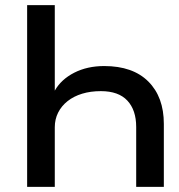

<svg xmlns="http://www.w3.org/2000/svg" viewBox="-20 -730 699 750"><path d="M194 -710V-376Q219 -420 270 -446Q321 -472 387 -472Q499 -472 559.5 -411.5Q620 -351 620 -246V0H512V-234Q512 -300 477.5 -337Q443 -374 374 -374Q334 -374 301 -364Q268 -354 244 -335Q220 -316 207 -290Q194 -264 194 -233V0H86V-710Z"/></svg>

Font: Geist Med
Style: Regular
Weight: 400
Designer: Basement.studio, Andrés Briganti, Mateo Zaragoza
Foundry: Basement.studio, Vercel, Andrés Briganti, Guido Ferreyra, Mateo Zaragoza
Version: Version 1.401